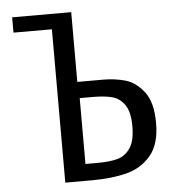

<svg xmlns="http://www.w3.org/2000/svg" viewBox="-51 -740 702 787"><g transform="rotate(-5 300.0 -347.0)"><path d="M186 -631H28V-694H271V-407H378Q425.5 -407 468.2 -395Q511 -383 544.5 -339.8Q578 -296.5 578 -211Q578 -124.5 539 -78Q500 -31.5 438.5 -15.8Q377 0 294 0H186ZM323 -69Q373.5 -69 406 -77.5Q438.5 -86 459.2 -116Q480 -146 480 -206Q480 -264.5 460.2 -293.8Q440.5 -323 409.2 -331.5Q378 -340 330 -340H275V-69Z"/></g></svg>

Font: JuliaMono Light
Style: Regular
Weight: 300
Monospace: yes
Designer: cormullion
Foundry: corm
Version: Version 0.054; ttfautohint (v1.8.4)